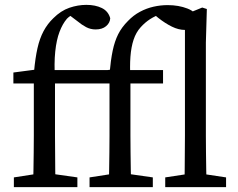

<svg xmlns="http://www.w3.org/2000/svg" viewBox="-20 -769 977 789"><path d="M37 0V-40L147 -57H178L298 -40V0ZM116 0Q117 -35 117.5 -70.5Q118 -106 118.5 -141.5Q119 -177 119 -212V-426H35V-471L149 -486L119 -466L120 -476Q125 -531 134 -571Q143 -611 159 -641Q175 -671 199 -694Q230 -725 265 -737Q300 -749 335 -749Q372 -749 398.5 -736Q425 -723 433 -694Q432 -675 416 -661.5Q400 -648 373 -648Q352 -648 334 -657.5Q316 -667 298 -682L253 -716L258 -721H307L312 -718Q294 -715 280.5 -709.5Q267 -704 255 -692Q237 -671 224.5 -638Q212 -605 207 -557Q202 -509 206 -443V-212Q206 -177 206.5 -141.5Q207 -106 207 -70.5Q207 -35 208 0ZM163 -426V-481H464V-426ZM348 0V-40L458 -57H489L608 -40V0ZM427 0Q428 -35 428.5 -70.5Q429 -106 429.5 -141.5Q430 -177 430 -212V-426H346V-471L459 -486L430 -466Q435 -522 443 -560.5Q451 -599 465.5 -628Q480 -657 506 -683Q528 -706 555 -720.5Q582 -735 611 -741.5Q640 -748 669 -748Q714 -748 750 -734Q786 -720 795 -692Q794 -674 779 -660Q764 -646 740 -646Q714 -646 686.5 -659.5Q659 -673 631 -695L602 -719L607 -723H646L651 -716Q618 -704 597 -690.5Q576 -677 558 -657Q539 -636 529 -606Q519 -576 516 -536Q513 -496 516 -443V-212Q516 -177 516.5 -141.5Q517 -106 517.5 -70.5Q518 -35 519 0ZM474 -426V-481H650V-426ZM659 0V-40L771 -57H796L909 -40V0ZM738 0Q739 -35 739 -70.5Q739 -106 739.5 -141.5Q740 -177 740 -212V-709L811 -738L830 -732L826 -594V-212Q826 -177 826.5 -141.5Q827 -106 827.5 -70.5Q828 -35 829 0Z"/></svg>

Font: Source Serif 4 18pt
Style: Regular
Weight: 400
Designer: Frank Grießhammer
Foundry: Adobe Systems Incorporated
Version: Version 4.004;hotconv 1.0.116;makeotfexe 2.5.65601